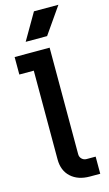

<svg xmlns="http://www.w3.org/2000/svg" viewBox="-156 -990 590 1039"><g transform="rotate(-15 139.0 -471.0)"><path d="M211 0Q145 0 105.5 -36Q66 -72 66 -135V-684L118 -632H-15V-730H181V-133Q181 -117 192 -106.5Q203 -96 218 -96H269V0ZM64 -794 150 -942H287L184 -794Z"/></g></svg>

Font: SUSE SemiBold
Style: Regular
Weight: 600
Designer: Rene Bieder
Foundry: SUSE
Version: Version 1.000